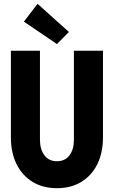

<svg xmlns="http://www.w3.org/2000/svg" viewBox="-20 -988 602 1016"><path d="M281.2 7.8Q207 7.8 152.3 -25.6Q97.7 -59.1 67.6 -119.4Q37.6 -179.7 37.6 -262.2V-719.7H191.4V-249Q191.4 -197.3 215.3 -166Q239.3 -134.8 281.2 -134.8Q324.2 -134.8 347.7 -166Q371.1 -197.3 371.1 -249V-719.7H524.9V-262.2Q524.9 -179.7 495.1 -119.4Q465.3 -59.1 410.6 -25.6Q356 7.8 281.2 7.8ZM281.2 -754.9 106.4 -873.5 178.7 -967.8 344.7 -818.8Z"/></svg>

Font: Reddit Mono ExtraBold
Style: Regular
Weight: 800
Monospace: yes
Designer: Stephen Hutchings
Foundry: Reddit
Version: Version 1.014